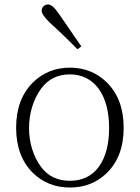

<svg xmlns="http://www.w3.org/2000/svg" viewBox="-20 -823 624 857"><path d="M126 -52C171 -8 226 14 292 14C358 14 413 -8 457 -51C507 -100 532 -167 532 -253C532 -338 507 -405 457 -455C412 -499 357 -521 292 -521C227 -521 172 -499 127 -455C77 -405 52 -338 52 -253C52 -168 77 -101 126 -52ZM164 -77C91 -174 92 -330 164 -428C195 -470 238 -491 292 -491C400 -491 467 -401 467 -252C467 -177 451 -119 420 -77C389 -36 346 -16 292 -16C238 -16 195 -36 164 -77ZM343 -616C328 -637 307 -668 279 -709C262 -734 249 -752 241 -764C223 -790 208 -803 195 -803C179 -803 166 -792 166 -775C166 -763 178 -746 201 -723C222 -704 256 -673 301 -628C312 -617 321 -608 326 -603Z"/></svg>

Font: AllPunType ExtraLight
Style: Regular
Weight: 280
Version: 1.0